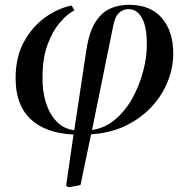

<svg xmlns="http://www.w3.org/2000/svg" viewBox="-20 -549 785 799"><path d="M267 230 255 225 286 11Q167 5 105.5 -55Q44 -115 45 -225Q45 -312 80 -375.5Q115 -439 168.5 -477Q222 -515 278 -526L290 -506Q260 -491 229.5 -455.5Q199 -420 178 -363.5Q157 -307 157 -228Q156 -171 170.5 -123.5Q185 -76 214.5 -44.5Q244 -13 289 -7L339 -338Q350 -413 375.5 -454.5Q401 -496 437 -512.5Q473 -529 516 -529Q607 -529 654 -473.5Q701 -418 701 -326Q701 -270 679.5 -213.5Q658 -157 614.5 -108.5Q571 -60 507.5 -28Q444 4 359 10L315 221ZM363 -8Q417 -16 459.5 -52Q502 -88 531 -140.5Q560 -193 575.5 -251.5Q591 -310 591 -363Q591 -440 570 -475.5Q549 -511 515 -511Q494 -511 476.5 -496.5Q459 -482 451 -441Z"/></svg>

Font: Literata 72pt Medium
Style: Italic
Weight: 500
Italic angle: -2°
Designer: Latin by Veronika Burian and Jose Scaglione. Greek by Irene Vlachou. Cyrillic by Vera Evstafieva
Foundry: TypeTogether
Version: Version 3.002